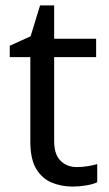

<svg xmlns="http://www.w3.org/2000/svg" viewBox="-20 -679 401 709"><path d="M264 -62Q284 -62 305 -65.5Q326 -69 339 -73V-6Q325 1 299 5.5Q273 10 249 10Q207 10 171.5 -4.5Q136 -19 114 -55Q92 -91 92 -156V-468H16V-510L93 -545L128 -659H180V-536H335V-468H180V-158Q180 -109 203.5 -85.5Q227 -62 264 -62Z"/></svg>

Font: Noto Sans Inscriptional Pahlavi
Style: Regular
Weight: 400
Designer: Monotype Design Team
Foundry: Monotype Imaging Inc.
Version: Version 2.003; ttfautohint (v1.8.4.7-5d5b)